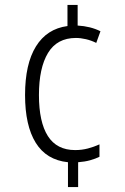

<svg xmlns="http://www.w3.org/2000/svg" viewBox="-20 -744 505 774"><path d="M293 -641Q345 -638 385 -618L368 -571Q348 -581 326.5 -586Q305 -591 286 -591Q210 -591 173.5 -530.5Q137 -470 137 -361Q137 -252 173 -195.5Q209 -139 283 -139Q310 -139 334.5 -145.5Q359 -152 381 -162V-112Q365 -104 343.5 -98Q322 -92 295 -90V10H254V-90Q167 -99 124 -168.5Q81 -238 81 -361Q81 -486 125 -557Q169 -628 252 -639V-724H293Z"/></svg>

Font: Noto Sans Gurmukhi Condensed Light
Style: Regular
Weight: 300
Width: 3
Designer: Jelle Bosma - Monotype Design Team
Foundry: Monotype Imaging Inc.
Version: Version 2.004; ttfautohint (v1.8.4.7-5d5b)